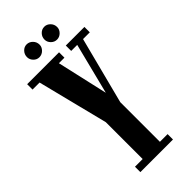

<svg xmlns="http://www.w3.org/2000/svg" viewBox="-264 -892 945 945"><g transform="rotate(-45 208.0 -420.0)"><path d="M97.5 0V-37.5H151V-294L58.5 -662.5H9.5V-700H231.5V-662.5H193L269 -327.5H236L320.5 -662.5H278.5V-700H408V-662.5H361L271 -313.5V-37.5H324.5V0ZM269 -751Q251 -751 238 -764.2Q225 -777.5 225 -794.5Q225 -813.5 238 -827Q251 -840.5 269 -840.5Q286.5 -840.5 299.8 -827Q313 -813.5 313 -794.5Q313 -777.5 299.8 -764.2Q286.5 -751 269 -751ZM146 -751Q128.5 -751 115.8 -764.2Q103 -777.5 103 -794.5Q103 -813.5 115.8 -827Q128.5 -840.5 146 -840.5Q164 -840.5 177.2 -827Q190.5 -813.5 190.5 -794.5Q190.5 -777.5 177.2 -764.2Q164 -751 146 -751Z"/></g></svg>

Font: Imbue Thin 10pt
Style: Bold
Weight: 700
Version: Version 1.102